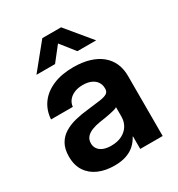

<svg xmlns="http://www.w3.org/2000/svg" viewBox="-176 -845 898 969"><g transform="rotate(-30 273.5 -361.0)"><path d="M210.4 8.3Q158.7 8.3 118.7 -8.8Q78.6 -25.9 55.4 -60.3Q32.2 -94.7 32.2 -146Q32.2 -189.9 48.6 -218.8Q64.9 -247.6 93.3 -264.9Q121.6 -282.2 158 -291.3Q194.3 -300.3 234.4 -304.2Q282.2 -309.6 310.1 -313.7Q337.9 -317.9 350.1 -326.2Q362.3 -334.5 362.3 -351.6V-355Q362.3 -375.5 351.6 -391.4Q340.8 -407.2 320.8 -416Q300.8 -424.8 272.9 -424.8Q244.6 -424.8 223.4 -415.8Q202.1 -406.7 189.5 -390.9Q176.8 -375 174.8 -354H47.9Q51.3 -406.2 79.3 -444.8Q107.4 -483.4 157.5 -504.9Q207.5 -526.4 276.4 -526.4Q328.1 -526.4 368.7 -514.2Q409.2 -502 437.3 -479Q465.3 -456.1 479.7 -423.6Q494.1 -391.1 494.1 -350.6V0H363.3V-72.8H361.3Q348.6 -48.8 328.9 -30.5Q309.1 -12.2 280 -2Q251 8.3 210.4 8.3ZM245.6 -86.9Q282.7 -86.9 309.1 -100.6Q335.4 -114.3 349.1 -137.5Q362.8 -160.6 362.8 -189.5V-243.7Q356.9 -239.7 346.2 -236.6Q335.4 -233.4 321 -230.5Q306.6 -227.5 289.6 -224.6Q272.5 -221.7 254.4 -219.2Q229 -215.3 207.8 -207Q186.5 -198.7 174.1 -184.6Q161.6 -170.4 161.6 -148.4Q161.6 -129.4 171.9 -115.5Q182.1 -101.6 200.9 -94.2Q219.7 -86.9 245.6 -86.9ZM205.1 -585.9H97.2V-586.4L214.8 -731.4H324.2L444.3 -586.4V-585.9H335.4L270 -668.5Z"/></g></svg>

Font: Inter Cardless Display
Style: Bold
Weight: 700
Designer: Rasmus Andersson
Foundry: rsms
Version: Version 4.001;git-9221beed3